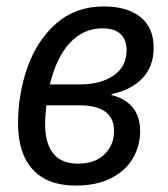

<svg xmlns="http://www.w3.org/2000/svg" viewBox="-20 -566 521 596"><path d="M36 -183Q36 -274 65.5 -357.5Q95 -441 155 -493.5Q215 -546 302 -546Q375 -546 416 -513Q457 -480 457 -418Q457 -360 422.5 -323.5Q388 -287 327 -274L326 -271Q367 -261 391 -233.5Q415 -206 415 -158Q415 -114 393 -75.5Q371 -37 326 -13.5Q281 10 215 10Q127 10 81.5 -40Q36 -90 36 -183ZM229 -304Q292 -304 332.5 -331.5Q373 -359 373 -411Q373 -442 354.5 -460Q336 -478 298 -478Q239 -478 197 -433Q155 -388 135 -304ZM334 -159Q334 -239 227 -239H124Q120 -205 120 -183Q120 -58 222 -58Q275 -58 304.5 -87Q334 -116 334 -159Z"/></svg>

Font: Noto Sans UI Narrow
Style: Italic
Weight: 400
Width: 4
Italic angle: -12°
Designer: Monotype Design Team
Foundry: Monotype Imaging Inc.
Version: Version 1.001